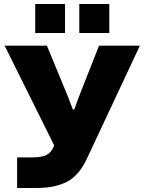

<svg xmlns="http://www.w3.org/2000/svg" viewBox="-20 -767 718 954"><path d="M65 167V15H139Q191 15 213 2Q235 -11 246 -37L249 -45L3 -540H213L318 -286L342 -223H349L372 -286L472 -540H675L411 23Q373 104 314 135.5Q255 167 162 167ZM155 -603V-747H303V-603ZM374 -603V-747H523V-603Z"/></svg>

Font: Mona Sans Expanded ExtraBold
Style: Regular
Weight: 800
Width: 7
Designer: Deni Anggara
Foundry: GitHub
Version: Version 1.001; ttfautohint (v1.8.4.7-5d5b);gftools[0.9.33]